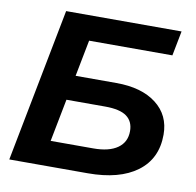

<svg xmlns="http://www.w3.org/2000/svg" viewBox="-78 -767 863 847"><g transform="rotate(10 354.0 -344.0)"><path d="M150.9 -688H668L646.5 -577.1H273.4L241.7 -414.1H424.3Q537.6 -414.1 603.3 -363.5Q668.9 -313 668.9 -225.6Q668.9 -117.7 589.8 -58.8Q510.7 0 369.1 0H17.6ZM183.1 -112.3H374Q444.8 -112.3 482.7 -139.2Q520.5 -166 520.5 -215.3Q520.5 -258.8 490.2 -281Q460 -303.2 393.1 -303.2H220.2Z"/></g></svg>

Font: Arimo
Style: Bold Italic
Weight: 700
Italic angle: -12°
Designer: Steve Matteson
Foundry: Monotype Imaging Inc.
Version: Version 1.33